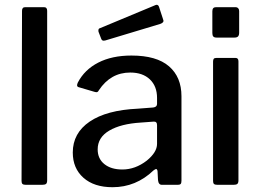

<svg xmlns="http://www.w3.org/2000/svg" viewBox="-20 -772 1087 802"><path d="M177 -19Q177 -8 172.5 -4Q168 0 156 0H88Q78 0 74 -3.5Q70 -7 70 -16L72 -727Q72 -742 85 -742H164Q177 -742 177 -727Z M450 10Q373 10 328.5 -29.5Q284 -69 284 -135Q284 -216 354.5 -264Q425 -312 555 -318L620 -323Q636 -325 636 -338V-363Q636 -412 606 -440.5Q576 -469 524 -469Q442 -469 393 -395Q390 -389 386.5 -387.5Q383 -386 376 -388L308 -408Q302 -410 302 -416Q302 -420 305 -427Q333 -481 390.5 -510.5Q448 -540 529 -540Q634 -540 686 -495Q738 -450 738 -370V-17Q738 -7 734.5 -3.5Q731 0 723 0H656Q642 0 640 -20L638 -58Q636 -66 632 -66Q629 -66 621 -60Q548 10 450 10ZM622 -264 568 -260Q485 -255 436.5 -226.5Q388 -198 388 -148Q388 -109 416 -86.5Q444 -64 491 -64Q545 -64 593 -101Q636 -136 636 -171V-249Q636 -265 622 -264ZM661 -692Q663 -686 663 -685Q663 -677 649 -672L420 -603Q417 -602 413 -602Q405 -602 402 -612L392 -638Q391 -640 391 -644Q391 -653 397 -654L630 -751L634 -752Q641 -752 644 -744Z M979 -636Q979 -625 974.5 -620Q970 -615 959 -615H885Q875 -615 871 -619.5Q867 -624 867 -634V-725Q867 -742 882 -742H965Q971 -742 975 -737.5Q979 -733 979 -726ZM976 -19Q976 -8 971.5 -4Q967 0 956 0H888Q878 0 874 -3.5Q870 -7 870 -16V-515Q870 -523 873 -526.5Q876 -530 884 -530H964Q976 -530 976 -516Z"/></svg>

Font: Libre Franklin Medium
Style: Regular
Weight: 500
Designer: Pablo Impallari, Rodrigo Fuenzalida
Foundry: Impallari Type
Version: Version 1.002; ttfautohint (v1.5)